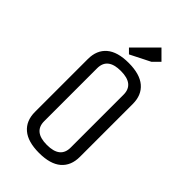

<svg xmlns="http://www.w3.org/2000/svg" viewBox="-258 -929 1027 1027"><g transform="rotate(45 255.0 -416.0)"><path d="M425 -525V-125Q425 -58 382.5 -21.5Q340 15 255.5 15Q171 15 128 -21.5Q85 -58 85 -125V-525Q85 -592 127.5 -628.5Q170 -665 254.5 -665Q339 -665 382 -628.5Q425 -592 425 -525ZM355 -125V-525Q355 -605 255 -605Q155 -605 155 -525V-125Q155 -45 255 -45Q355 -45 355 -125ZM374 -793 336 -755 223 -698 197 -724 320 -847Z"/></g></svg>

Font: Unica One
Style: Regular
Weight: 400
Designer: Eduardo Rodriguez Tunni
Foundry: Eduardo Rodriguez Tunni
Version: Version 1.001